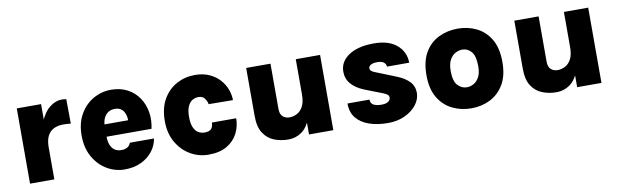

<svg xmlns="http://www.w3.org/2000/svg" viewBox="-39 -868 4009 1245"><g transform="rotate(-10 1965.5 -246.0)"><path d="M84.5 0V-495.5H244.5V0ZM210.5 -210Q210.5 -310.5 236 -375Q261.5 -439.5 300.5 -470.5Q339.5 -501.5 380 -501.5Q388 -501.5 396 -500.8Q404 -500 411 -498.5L412.5 -337.5Q400 -339 387 -339.8Q374 -340.5 362.5 -340.5Q327.5 -340.5 300.8 -327.5Q274 -314.5 259.2 -286Q244.5 -257.5 244.5 -210Z M706.5 16Q644.5 16 590 -16Q535.5 -48 501.8 -107.5Q468 -167 468 -248.5Q468 -330 501.5 -388.2Q535 -446.5 589.5 -477.5Q644 -508.5 706.5 -508.5Q768.5 -508.5 814.5 -483.8Q860.5 -459 888.8 -417Q917 -375 925.8 -322.2Q934.5 -269.5 922 -213.5H594.5V-294.5H805L782 -279.5Q783.5 -297 780.8 -315Q778 -333 770 -348.2Q762 -363.5 747.2 -372.8Q732.5 -382 709.5 -382Q684 -382 665.2 -369.8Q646.5 -357.5 636.2 -334.2Q626 -311 626 -277.5V-214.5Q626 -183 635 -160Q644 -137 661.8 -124.2Q679.5 -111.5 706.5 -111.5Q728.5 -111.5 745 -120.5Q761.5 -129.5 768 -149H927Q919.5 -103 890.2 -65.5Q861 -28 814.2 -6Q767.5 16 706.5 16Z M1258 16Q1193.5 16 1138.2 -16.5Q1083 -49 1049.2 -108Q1015.5 -167 1015.5 -246Q1015.5 -332.5 1049.2 -390.8Q1083 -449 1138.2 -478.8Q1193.5 -508.5 1258 -508.5Q1312.5 -508.5 1353.2 -490Q1394 -471.5 1421 -441.5Q1448 -411.5 1461.2 -375.5Q1474.5 -339.5 1474.5 -305L1314.5 -306.5Q1311 -328 1297.2 -345.8Q1283.5 -363.5 1257 -363.5Q1236 -363.5 1217.2 -352.8Q1198.5 -342 1186.8 -316.5Q1175 -291 1175 -246Q1175 -202 1186.8 -176.5Q1198.5 -151 1217.2 -140.5Q1236 -130 1257 -130Q1291 -130 1302.8 -145.8Q1314.5 -161.5 1314.5 -185.5H1474.5Q1474.5 -132.5 1451 -86.5Q1427.5 -40.5 1379.8 -12.2Q1332 16 1258 16Z M1921.5 -495.5H2081.5V0H1921.5ZM1595 -495.5H1755V-197.5Q1755 -163.5 1772.2 -147.2Q1789.5 -131 1816.5 -131Q1841 -131 1865.2 -143Q1889.5 -155 1905.5 -184Q1921.5 -213 1921.5 -264.5H1956.5Q1956.5 -166.5 1934 -106.2Q1911.5 -46 1872.8 -18.5Q1834 9 1785 9Q1735.5 9 1692 -8Q1648.5 -25 1621.8 -66Q1595 -107 1595 -179Z M2440.5 16Q2370 16 2316 -2.8Q2262 -21.5 2231.8 -59.2Q2201.5 -97 2202 -154.5H2346.5Q2347.5 -128.5 2366.8 -118.5Q2386 -108.5 2419 -108.5Q2439 -108.5 2452 -113.5Q2465 -118.5 2471.5 -126.8Q2478 -135 2478 -144.5Q2478 -157 2469 -164.5Q2460 -172 2441 -179.5L2321.5 -226Q2268.5 -248 2239.8 -281.8Q2211 -315.5 2211 -362Q2211 -427.5 2271.5 -468Q2332 -508.5 2437 -508.5Q2535.5 -508.5 2588.5 -462.5Q2641.5 -416.5 2642 -345.5H2495.5Q2495.5 -361.5 2482 -373.2Q2468.5 -385 2437 -385Q2411 -385 2396 -376.5Q2381 -368 2381 -354Q2381 -335 2412.5 -324L2548.5 -269.5Q2599 -249.5 2628 -219.5Q2657 -189.5 2657 -144.5Q2657 -103.5 2628.8 -66.8Q2600.5 -30 2551.5 -7Q2502.5 16 2440.5 16Z M2989.5 16Q2921 16 2863.8 -12.2Q2806.5 -40.5 2772.2 -98.2Q2738 -156 2738 -245Q2738 -337 2772.2 -395Q2806.5 -453 2863.8 -480.8Q2921 -508.5 2989.5 -508.5Q3056.5 -508.5 3113 -480.8Q3169.5 -453 3203.8 -395Q3238 -337 3238 -245Q3238 -156 3203.8 -98.2Q3169.5 -40.5 3113 -12.2Q3056.5 16 2989.5 16ZM2983.5 -123.5Q3006.5 -123.5 3028.2 -135.5Q3050 -147.5 3064.5 -174.2Q3079 -201 3079 -245Q3079 -313.5 3054.5 -341.5Q3030 -369.5 2995.5 -369.5Q2972.5 -369.5 2949.8 -357.5Q2927 -345.5 2912.2 -318.2Q2897.5 -291 2897.5 -245Q2897.5 -178.5 2923.2 -151Q2949 -123.5 2983.5 -123.5Z M3687 -495.5H3847V0H3687ZM3360.5 -495.5H3520.5V-197.5Q3520.5 -163.5 3537.8 -147.2Q3555 -131 3582 -131Q3606.5 -131 3630.8 -143Q3655 -155 3671 -184Q3687 -213 3687 -264.5H3722Q3722 -166.5 3699.5 -106.2Q3677 -46 3638.2 -18.5Q3599.5 9 3550.5 9Q3501 9 3457.5 -8Q3414 -25 3387.2 -66Q3360.5 -107 3360.5 -179Z"/></g></svg>

Font: Karla ExtraBold
Style: Regular
Weight: 800
Designer: Jonathan Pinhorn
Version: Version 2.001